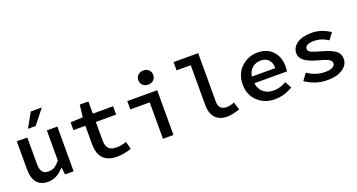

<svg xmlns="http://www.w3.org/2000/svg" viewBox="-44 -1350 3687 1981"><g transform="rotate(-20 1799.0 -360.0)"><path d="M432.1 -731 307.1 -573.2H222.2L311 -731ZM515.1 -491.2V0H420.9L412.1 -78.1H408.2Q331.1 11.7 233.9 12.2Q69.8 12.2 69.8 -187V-491.2H185.1V-202.1Q185.1 -141.6 206.1 -114.3Q227.1 -86.9 269.5 -86.9Q312 -86.9 339.4 -103.5Q366.7 -120.1 399.9 -160.2V-491.2Z M789.6 -198.2V-399.9H658.7V-485.8L794.4 -491.2L809.6 -625H904.8V-491.2H1127.4V-399.9H904.8V-198.2Q904.8 -136.2 930.7 -108.2Q956.5 -80.1 1015.1 -80.1Q1073.7 -80.1 1126.5 -100.1L1147.5 -16.1Q1067.4 11.7 989.7 12.2Q789.6 11.7 789.6 -198.2Z M1604.2 -598.6Q1581.1 -577.1 1545.2 -577.1Q1509.3 -577.1 1486.3 -598.6Q1463.4 -620.1 1463.4 -654.1Q1463.4 -688 1486.8 -710Q1510.3 -731.9 1545.9 -731.9Q1581.5 -731.9 1604.5 -710Q1627.4 -688 1627.4 -654.1Q1627.4 -620.1 1604.2 -598.6ZM1283.2 -399.9V-491.2H1611.3V0H1496.1V-399.9Z M1869.6 -615.2V-706.1H2139.6V-172.9Q2139.6 -82 2228 -82Q2264.2 -82 2312 -101.1L2338.9 -16.1Q2256.8 11.7 2199.7 12.2Q2114.7 12.2 2069.8 -37.4Q2024.9 -86.9 2024.9 -179.2V-615.2Z M2834.5 -289.1Q2834.5 -348.1 2804 -381.1Q2773.4 -414.1 2718.5 -414.1Q2663.6 -414.1 2625 -381.1Q2586.4 -348.1 2577.6 -289.1ZM2940.4 -270Q2940.4 -246.1 2935.5 -215.8H2578.6Q2586.4 -149.9 2630.9 -113.5Q2675.3 -77.1 2742.4 -77.1Q2809.6 -77.1 2881.3 -117.2L2920.4 -44.9Q2828.6 12.2 2720.9 12.2Q2613.3 12.2 2536.9 -57.4Q2460.4 -127 2460.4 -244.1Q2460.4 -361.3 2535.9 -432.1Q2611.3 -502.9 2715.3 -502.9Q2819.3 -502.9 2879.9 -438.5Q2940.4 -374 2940.4 -270Z M3304.2 -75.2Q3360.4 -75.2 3388.2 -91.1Q3416 -106.9 3416 -132.8Q3416 -158.7 3382.6 -176.8Q3349.1 -194.8 3271 -214.8Q3089.8 -262.7 3089.8 -356Q3089.8 -421.9 3147.5 -462.4Q3205.1 -502.9 3309.1 -502.9Q3413.1 -502.9 3511.2 -438L3458 -367.2Q3383.8 -416 3308.1 -416Q3205.1 -416 3205.1 -361.8Q3205.1 -337.9 3239.5 -322Q3273.9 -306.2 3355.7 -284.7Q3437.5 -263.2 3484.4 -230Q3531.2 -196.8 3531.2 -135.5Q3531.2 -74.2 3470.2 -31Q3409.2 12.2 3301.3 12.2Q3169.9 12.2 3060.1 -64L3114.3 -137.2Q3204.1 -75.2 3304.2 -75.2Z"/></g></svg>

Font: SourceCodePro-Semibold
Style: Regular
Weight: 600
Monospace: yes
Designer: Paul D. Hunt
Foundry: Adobe Systems Incorporated
Version: Version 1.009;PS 1.000;hotconv 1.0.70;makeotf.lib2.5.5900